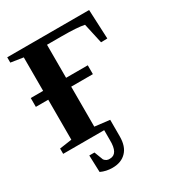

<svg xmlns="http://www.w3.org/2000/svg" viewBox="-202 -783 1041 1127"><g transform="rotate(-30 318.0 -219.5)"><path d="M582 -457 539 -456 509 -592Q462 -602 356 -602H257V-378H404V-318H257V-47L358 -35V77Q358 145 324 180Q290 216 230 216Q187 216 151 199L147 85H182L205 145Q220 164 243 162Q299 162 297 67V0H19V-36L102 -48V-319H18V-379H102V-606L18 -619V-655H573Z"/></g></svg>

Font: Libra Serif Modern
Style: Bold
Weight: 700
Designer: Stefan Peev, Context Ltd
Foundry: Ascender Corporation
Version: Version 1.000